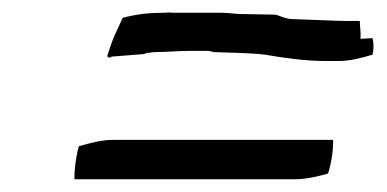

<svg xmlns="http://www.w3.org/2000/svg" viewBox="-20 -462 608 302"><path d="M104 -232C99 -214 97 -195 97 -180H443C461 -180 478 -184 496 -189C502 -208 504 -226 504 -242H158C139 -242 122 -237 104 -232ZM149 -375C148 -372 152 -370 156 -373L207 -377C208 -378 212 -379 214 -379C216 -379 220 -380 222 -380C241 -380 260 -382 280 -382H307C309 -382 311 -381 317 -380C342 -379 372 -379 397 -376C426 -371 459 -366 494 -366H512C531 -366 549 -371 566 -376C568 -385 568 -394 566 -402L547 -401C548 -412 546 -417 546 -429C530 -429 511 -429 494 -430L439 -432H438C426 -433 420 -438 412 -439L357 -440H356C346 -441 334 -442 325 -442H251C247 -442 245 -443 242 -442H240C215 -442 196 -440 173 -434L161 -408C156 -397 153 -387 149 -375ZM222 -380Z"/></svg>

Font: SolarCharger
Style: 352
Weight: 300
Designer: Mew Too
Foundry: Cannot Into Space Fonts/KineticPlasma Fonts
Version: Version 1.100